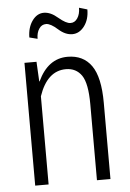

<svg xmlns="http://www.w3.org/2000/svg" viewBox="-53 -783 559 823"><g transform="rotate(-5 226.5 -371.5)"><path d="M251 -538.1Q318.4 -538.1 353.5 -488.3Q388.7 -438.5 388.7 -328.1V0H330.6V-327.1Q330.6 -416.5 307.1 -451.2Q283.2 -485.8 239.3 -485.8Q158.7 -485.8 122.6 -379.4V0H64.9V-528.3H116.7L121.1 -443.4H122.6Q166.5 -538.1 251 -538.1ZM171.9 -686Q152.3 -686 141.6 -669.4Q129.9 -652.8 129.9 -626L95.2 -634.8Q95.7 -678.2 116.2 -706.5Q136.7 -734.9 166 -734.9Q195.3 -734.9 226.1 -708Q257.8 -681.2 276.4 -681.2Q294.9 -680.7 306.6 -698.2Q318.4 -715.8 318.4 -743.2L353.5 -732.9Q353.5 -689.5 332 -661.1Q310.5 -632.8 280.3 -632.8Q250 -632.8 220.7 -659.2Q191.4 -685.5 171.9 -686Z"/></g></svg>

Font: RobotoCondensed-Light
Style: Light
Weight: 300
Designer: Google
Version: Version 1.200311; 2013